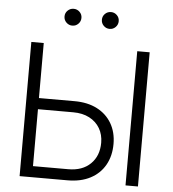

<svg xmlns="http://www.w3.org/2000/svg" viewBox="-60 -981 933 1037"><g transform="rotate(5 406.0 -463.0)"><path d="M133.3 -429.2H345.2Q416.5 -429.2 468 -402.6Q519.5 -376 547.4 -328.1Q575.2 -280.3 575.2 -217.3Q575.2 -151.9 547.4 -102.8Q519.5 -53.7 468 -26.9Q416.5 0 345.2 0H85V-727.5H152.3V-60.1H343.8Q419.9 -60.1 464.1 -103.3Q508.3 -146.5 508.3 -217.8Q508.3 -262.2 488.3 -296.1Q468.3 -330.1 431.4 -349.4Q394.5 -368.7 343.8 -368.7H133.3ZM726.6 -727.5V0H659.2V-727.5ZM500 -834.5Q481 -834.5 467.5 -847.9Q454.1 -861.3 454.1 -880.4Q454.1 -899.4 467.5 -912.6Q481 -925.8 500 -925.8Q518.6 -925.8 532 -912.6Q545.4 -899.4 545.4 -880.4Q545.4 -861.3 532 -847.9Q518.6 -834.5 500 -834.5ZM297.4 -834.5Q278.8 -834.5 265.1 -847.9Q251.5 -861.3 251.5 -880.4Q251.5 -899.4 265.1 -912.6Q278.8 -925.8 297.4 -925.8Q316.4 -925.8 329.8 -912.6Q343.3 -899.4 343.3 -880.4Q343.3 -861.3 329.8 -847.9Q316.4 -834.5 297.4 -834.5Z"/></g></svg>

Font: Inter 24pt Light
Style: Regular
Weight: 300
Designer: Rasmus Andersson
Foundry: rsms
Version: Version 4.001;git-66647c0bb